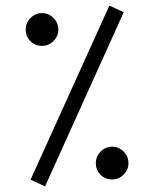

<svg xmlns="http://www.w3.org/2000/svg" viewBox="-20 -663 544 678"><path d="M366.2 -643.1 417 -620.1 139.2 -4.9 87.9 -28.3ZM70.8 -558.6Q70.8 -582.5 87.9 -599.6Q105 -616.7 128.4 -616.7Q151.9 -616.7 168.9 -599.6Q186 -582.5 186 -558.6Q186 -535.2 168.9 -518.1Q151.9 -501 128.4 -501Q104.5 -501 87.6 -517.3Q70.8 -533.7 70.8 -558.6ZM318.4 -86.9Q318.4 -110.8 335.4 -127.9Q352.5 -145 376 -145Q399.4 -145 416.5 -127.9Q433.6 -110.8 433.6 -86.9Q433.6 -63.5 416.5 -46.4Q399.4 -29.3 376 -29.3Q352.1 -29.3 335.2 -45.7Q318.4 -62 318.4 -86.9Z"/></svg>

Font: Vazir Light FD-WOL-UI
Style: Light-FD-WOL-UI
Weight: 300
Designer: Saber Rastikerdar
Foundry: Saber Rastikerdar
Version: Version 30.0.0